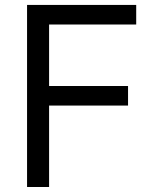

<svg xmlns="http://www.w3.org/2000/svg" viewBox="-20 -747 627 767"><path d="M88.1 0H176.1V-325.3H491.5V-403.4H176.1V-649.1H524.1V-727.3H88.1Z"/></svg>

Font: Inter-Regular
Style: Regular
Weight: 500
Designer: Rasmus Andersson
Foundry: rsms
Version: ""